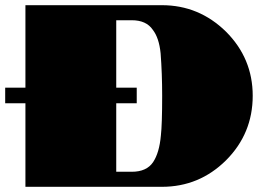

<svg xmlns="http://www.w3.org/2000/svg" viewBox="-70 -720 1015 740"><path d="M904 -351Q904 -205 801 -102Q698 0 554 0H28V-322H-50V-382H28V-700H554Q697 -700 801 -598Q904 -495 904 -351ZM555 -351Q555 -437 549 -515Q543 -574 519 -605Q494 -642 438 -642H378V-382H457V-322H378V-58H438Q495 -58 520 -95Q544 -131 550 -197Q555 -240 555 -351Z"/></svg>

Font: Notable
Style: Regular
Weight: 400
Designer: Multiple Designers
Foundry: Google, Inc.
Version: Version 1.100